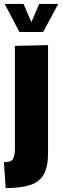

<svg xmlns="http://www.w3.org/2000/svg" viewBox="-20 -754 320 979"><path d="M9 205 0 73Q36 73 46 57Q56 41 56 1V-520L225 -524V26Q225 97 203 135.5Q181 174 133.5 189.5Q86 205 9 205ZM79 -591 4 -734H100L140 -641L180 -734H277L200 -591Z"/></svg>

Font: Murecho
Style: Bold
Weight: 700
Designer: Neil Summerour
Foundry: Positype
Version: Version 1.010; ttfautohint (v1.8.3)